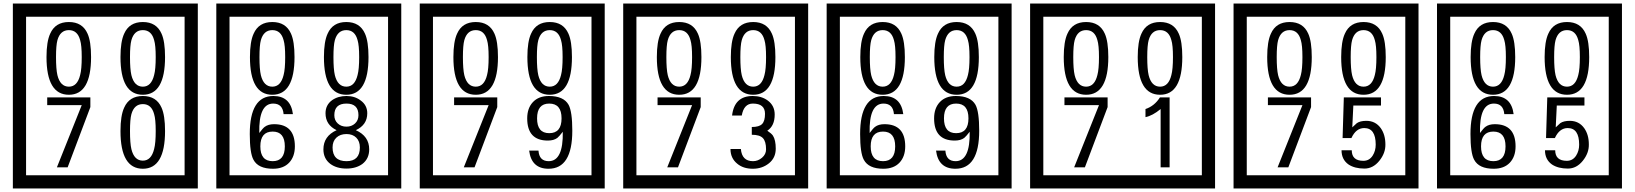

<svg xmlns="http://www.w3.org/2000/svg" viewBox="-20 -980 9280 1090"><path d="M1103 90H53V-960H1103ZM1028 15V-885H128V15ZM497 -656Q497 -442 371 -442Q244 -442 244 -656Q244 -744 265 -789Q294 -855 371 -855Q448 -855 477 -789Q497 -745 497 -656ZM444 -656Q444 -723 435 -752Q420 -809 371 -809Q322 -809 306 -752Q298 -723 298 -656Q298 -587 306 -553Q322 -488 371 -488Q419 -488 435 -554Q444 -587 444 -656ZM917 -656Q917 -442 791 -442Q664 -442 664 -656Q664 -744 685 -789Q714 -855 791 -855Q868 -855 897 -789Q917 -745 917 -656ZM864 -656Q864 -723 855 -752Q840 -809 791 -809Q742 -809 726 -752Q718 -723 718 -656Q718 -587 726 -553Q742 -488 791 -488Q839 -488 855 -554Q864 -587 864 -656ZM493 -372 364 -30H303L444 -383H248V-427H493ZM917 -236Q917 -22 791 -22Q664 -22 664 -236Q664 -324 685 -369Q714 -435 791 -435Q868 -435 897 -369Q917 -325 917 -236ZM864 -236Q864 -303 855 -332Q840 -389 791 -389Q742 -389 726 -332Q718 -303 718 -236Q718 -167 726 -133Q742 -68 791 -68Q839 -68 855 -134Q864 -167 864 -236Z M2258 90H1208V-960H2258ZM2183 15V-885H1283V15ZM1652 -656Q1652 -442 1526 -442Q1399 -442 1399 -656Q1399 -744 1420 -789Q1449 -855 1526 -855Q1603 -855 1632 -789Q1652 -745 1652 -656ZM1599 -656Q1599 -723 1590 -752Q1575 -809 1526 -809Q1477 -809 1461 -752Q1453 -723 1453 -656Q1453 -587 1461 -553Q1477 -488 1526 -488Q1574 -488 1590 -554Q1599 -587 1599 -656ZM2072 -656Q2072 -442 1946 -442Q1819 -442 1819 -656Q1819 -744 1840 -789Q1869 -855 1946 -855Q2023 -855 2052 -789Q2072 -745 2072 -656ZM2019 -656Q2019 -723 2010 -752Q1995 -809 1946 -809Q1897 -809 1881 -752Q1873 -723 1873 -656Q1873 -587 1881 -553Q1897 -488 1946 -488Q1994 -488 2010 -554Q2019 -587 2019 -656ZM1654 -149Q1654 -91 1621.5 -56.5Q1589 -22 1530 -22Q1446 -22 1419 -73Q1398 -111 1398 -219Q1398 -435 1532 -435Q1630 -435 1643 -332H1590Q1585 -392 1531 -392Q1448 -392 1452 -225Q1473 -253 1483 -260Q1503 -275 1536 -275Q1654 -275 1654 -149ZM1597 -149Q1597 -233 1528 -233Q1458 -233 1458 -149Q1458 -65 1528 -65Q1597 -65 1597 -149ZM2076 -132Q2076 -79 2037 -49Q2001 -23 1947 -23Q1892 -23 1856 -49Q1816 -79 1816 -132Q1816 -207 1891 -241Q1828 -271 1828 -337Q1828 -384 1865 -411Q1899 -435 1947 -435Q1994 -435 2027 -410Q2065 -383 2065 -337Q2065 -271 2000 -241Q2076 -207 2076 -132ZM2015 -326Q2015 -392 1947 -392Q1878 -392 1878 -326Q1878 -297 1897.5 -279Q1917 -261 1947 -261Q1976 -261 1995.5 -279Q2015 -297 2015 -326ZM2023 -143Q2023 -178 2002.5 -198.5Q1982 -219 1947 -219Q1911 -219 1889.5 -198.5Q1868 -178 1868 -143Q1868 -65 1947 -65Q2023 -65 2023 -143Z M3413 90H2363V-960H3413ZM3338 15V-885H2438V15ZM2807 -656Q2807 -442 2681 -442Q2554 -442 2554 -656Q2554 -744 2575 -789Q2604 -855 2681 -855Q2758 -855 2787 -789Q2807 -745 2807 -656ZM2754 -656Q2754 -723 2745 -752Q2730 -809 2681 -809Q2632 -809 2616 -752Q2608 -723 2608 -656Q2608 -587 2616 -553Q2632 -488 2681 -488Q2729 -488 2745 -554Q2754 -587 2754 -656ZM3227 -656Q3227 -442 3101 -442Q2974 -442 2974 -656Q2974 -744 2995 -789Q3024 -855 3101 -855Q3178 -855 3207 -789Q3227 -745 3227 -656ZM3174 -656Q3174 -723 3165 -752Q3150 -809 3101 -809Q3052 -809 3036 -752Q3028 -723 3028 -656Q3028 -587 3036 -553Q3052 -488 3101 -488Q3149 -488 3165 -554Q3174 -587 3174 -656ZM2803 -372 2674 -30H2613L2754 -383H2558V-427H2803ZM3229 -238Q3229 -22 3094 -22Q2997 -22 2984 -125H3037Q3041 -65 3095 -65Q3178 -65 3175 -232Q3154 -205 3144 -197Q3124 -182 3090 -182Q2973 -182 2973 -308Q2973 -366 3005.5 -400.5Q3038 -435 3096 -435Q3180 -435 3208 -385Q3229 -346 3229 -238ZM3168 -308Q3168 -392 3098 -392Q3029 -392 3029 -308Q3029 -224 3098 -224Q3168 -224 3168 -308Z M4568 90H3518V-960H4568ZM4493 15V-885H3593V15ZM3962 -656Q3962 -442 3836 -442Q3709 -442 3709 -656Q3709 -744 3730 -789Q3759 -855 3836 -855Q3913 -855 3942 -789Q3962 -745 3962 -656ZM3909 -656Q3909 -723 3900 -752Q3885 -809 3836 -809Q3787 -809 3771 -752Q3763 -723 3763 -656Q3763 -587 3771 -553Q3787 -488 3836 -488Q3884 -488 3900 -554Q3909 -587 3909 -656ZM4382 -656Q4382 -442 4256 -442Q4129 -442 4129 -656Q4129 -744 4150 -789Q4179 -855 4256 -855Q4333 -855 4362 -789Q4382 -745 4382 -656ZM4329 -656Q4329 -723 4320 -752Q4305 -809 4256 -809Q4207 -809 4191 -752Q4183 -723 4183 -656Q4183 -587 4191 -553Q4207 -488 4256 -488Q4304 -488 4320 -554Q4329 -587 4329 -656ZM3958 -372 3829 -30H3768L3909 -383H3713V-427H3958ZM4384 -136Q4384 -84 4345.5 -53Q4307 -22 4254 -22Q4199 -22 4165 -51Q4127 -82 4127 -134H4186Q4192 -65 4255 -65Q4283 -65 4306 -84.5Q4329 -104 4329 -132Q4329 -177 4311 -196Q4293 -215 4248 -215V-259Q4290 -259 4306.5 -276Q4323 -293 4323 -334Q4323 -392 4254 -392Q4203 -392 4191 -324H4136Q4149 -435 4253 -435Q4304 -435 4339 -409Q4378 -380 4378 -330Q4378 -265 4336 -238Q4360 -222 4368 -210Q4384 -185 4384 -136Z M5723 90H4673V-960H5723ZM5648 15V-885H4748V15ZM5117 -656Q5117 -442 4991 -442Q4864 -442 4864 -656Q4864 -744 4885 -789Q4914 -855 4991 -855Q5068 -855 5097 -789Q5117 -745 5117 -656ZM5064 -656Q5064 -723 5055 -752Q5040 -809 4991 -809Q4942 -809 4926 -752Q4918 -723 4918 -656Q4918 -587 4926 -553Q4942 -488 4991 -488Q5039 -488 5055 -554Q5064 -587 5064 -656ZM5537 -656Q5537 -442 5411 -442Q5284 -442 5284 -656Q5284 -744 5305 -789Q5334 -855 5411 -855Q5488 -855 5517 -789Q5537 -745 5537 -656ZM5484 -656Q5484 -723 5475 -752Q5460 -809 5411 -809Q5362 -809 5346 -752Q5338 -723 5338 -656Q5338 -587 5346 -553Q5362 -488 5411 -488Q5459 -488 5475 -554Q5484 -587 5484 -656ZM5119 -149Q5119 -91 5086.5 -56.5Q5054 -22 4995 -22Q4911 -22 4884 -73Q4863 -111 4863 -219Q4863 -435 4997 -435Q5095 -435 5108 -332H5055Q5050 -392 4996 -392Q4913 -392 4917 -225Q4938 -253 4948 -260Q4968 -275 5001 -275Q5119 -275 5119 -149ZM5062 -149Q5062 -233 4993 -233Q4923 -233 4923 -149Q4923 -65 4993 -65Q5062 -65 5062 -149ZM5539 -238Q5539 -22 5404 -22Q5307 -22 5294 -125H5347Q5351 -65 5405 -65Q5488 -65 5485 -232Q5464 -205 5454 -197Q5434 -182 5400 -182Q5283 -182 5283 -308Q5283 -366 5315.5 -400.5Q5348 -435 5406 -435Q5490 -435 5518 -385Q5539 -346 5539 -238ZM5478 -308Q5478 -392 5408 -392Q5339 -392 5339 -308Q5339 -224 5408 -224Q5478 -224 5478 -308Z M6878 90H5828V-960H6878ZM6803 15V-885H5903V15ZM6272 -656Q6272 -442 6146 -442Q6019 -442 6019 -656Q6019 -744 6040 -789Q6069 -855 6146 -855Q6223 -855 6252 -789Q6272 -745 6272 -656ZM6219 -656Q6219 -723 6210 -752Q6195 -809 6146 -809Q6097 -809 6081 -752Q6073 -723 6073 -656Q6073 -587 6081 -553Q6097 -488 6146 -488Q6194 -488 6210 -554Q6219 -587 6219 -656ZM6692 -656Q6692 -442 6566 -442Q6439 -442 6439 -656Q6439 -744 6460 -789Q6489 -855 6566 -855Q6643 -855 6672 -789Q6692 -745 6692 -656ZM6639 -656Q6639 -723 6630 -752Q6615 -809 6566 -809Q6517 -809 6501 -752Q6493 -723 6493 -656Q6493 -587 6501 -553Q6517 -488 6566 -488Q6614 -488 6630 -554Q6639 -587 6639 -656ZM6268 -372 6139 -30H6078L6219 -383H6023V-427H6268ZM6620 -30H6569V-361Q6523 -323 6483 -315V-361Q6534 -378 6565 -427H6620Z M8033 90H6983V-960H8033ZM7958 15V-885H7058V15ZM7427 -656Q7427 -442 7301 -442Q7174 -442 7174 -656Q7174 -744 7195 -789Q7224 -855 7301 -855Q7378 -855 7407 -789Q7427 -745 7427 -656ZM7374 -656Q7374 -723 7365 -752Q7350 -809 7301 -809Q7252 -809 7236 -752Q7228 -723 7228 -656Q7228 -587 7236 -553Q7252 -488 7301 -488Q7349 -488 7365 -554Q7374 -587 7374 -656ZM7847 -656Q7847 -442 7721 -442Q7594 -442 7594 -656Q7594 -744 7615 -789Q7644 -855 7721 -855Q7798 -855 7827 -789Q7847 -745 7847 -656ZM7794 -656Q7794 -723 7785 -752Q7770 -809 7721 -809Q7672 -809 7656 -752Q7648 -723 7648 -656Q7648 -587 7656 -553Q7672 -488 7721 -488Q7769 -488 7785 -554Q7794 -587 7794 -656ZM7423 -372 7294 -30H7233L7374 -383H7178V-427H7423ZM7845 -160Q7846 -111 7810.5 -67Q7775 -23 7726 -23Q7671 -23 7636 -46Q7596 -74 7596 -127H7654Q7654 -67 7720 -67Q7754 -67 7773 -97Q7790 -124 7790 -159Q7790 -253 7725 -253Q7678 -253 7652 -196H7602L7609 -427H7820V-381H7663L7657 -257Q7670 -269 7683 -281Q7702 -294 7737 -294Q7789 -294 7819 -252Q7845 -215 7845 -160Z M9188 90H8138V-960H9188ZM9113 15V-885H8213V15ZM8582 -656Q8582 -442 8456 -442Q8329 -442 8329 -656Q8329 -744 8350 -789Q8379 -855 8456 -855Q8533 -855 8562 -789Q8582 -745 8582 -656ZM8529 -656Q8529 -723 8520 -752Q8505 -809 8456 -809Q8407 -809 8391 -752Q8383 -723 8383 -656Q8383 -587 8391 -553Q8407 -488 8456 -488Q8504 -488 8520 -554Q8529 -587 8529 -656ZM9002 -656Q9002 -442 8876 -442Q8749 -442 8749 -656Q8749 -744 8770 -789Q8799 -855 8876 -855Q8953 -855 8982 -789Q9002 -745 9002 -656ZM8949 -656Q8949 -723 8940 -752Q8925 -809 8876 -809Q8827 -809 8811 -752Q8803 -723 8803 -656Q8803 -587 8811 -553Q8827 -488 8876 -488Q8924 -488 8940 -554Q8949 -587 8949 -656ZM8584 -149Q8584 -91 8551.5 -56.5Q8519 -22 8460 -22Q8376 -22 8349 -73Q8328 -111 8328 -219Q8328 -435 8462 -435Q8560 -435 8573 -332H8520Q8515 -392 8461 -392Q8378 -392 8382 -225Q8403 -253 8413 -260Q8433 -275 8466 -275Q8584 -275 8584 -149ZM8527 -149Q8527 -233 8458 -233Q8388 -233 8388 -149Q8388 -65 8458 -65Q8527 -65 8527 -149ZM9000 -160Q9001 -111 8965.5 -67Q8930 -23 8881 -23Q8826 -23 8791 -46Q8751 -74 8751 -127H8809Q8809 -67 8875 -67Q8909 -67 8928 -97Q8945 -124 8945 -159Q8945 -253 8880 -253Q8833 -253 8807 -196H8757L8764 -427H8975V-381H8818L8812 -257Q8825 -269 8838 -281Q8857 -294 8892 -294Q8944 -294 8974 -252Q9000 -215 9000 -160Z"/></svg>

Font: Unicode BMP Fallback SIL
Style: Regular
Weight: 400
Foundry: NRSI, SIL International
Version: Version 5.1 Based on Unicode 5.1